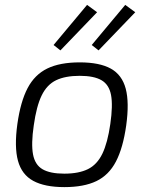

<svg xmlns="http://www.w3.org/2000/svg" viewBox="-20 -752 602 785"><path d="M306 -497Q387 -497 433 -471.5Q479 -446 494 -389.5Q509 -333 496 -239Q483 -147 454 -91.5Q425 -36 374 -11.5Q323 13 243 13Q163 13 116 -12.5Q69 -38 53.5 -94.5Q38 -151 51 -245Q64 -337 93 -392Q122 -447 173.5 -472Q225 -497 306 -497ZM306 -442Q247 -442 209.5 -424Q172 -406 150.5 -362Q129 -318 118 -239Q107 -164 115 -121Q123 -78 154 -60Q185 -42 243 -42Q302 -42 339.5 -60.5Q377 -79 398.5 -123.5Q420 -168 431 -245Q442 -321 434 -363.5Q426 -406 395 -424Q364 -442 306 -442ZM336 -732 377 -702 227 -546 199 -568ZM492 -732 533 -702 383 -546 355 -568Z"/></svg>

Font: Exo 2 Light
Style: Italic
Weight: 300
Italic angle: -8°
Designer: Natanael Gama
Foundry: Natanael Gama
Version: Version 2.010